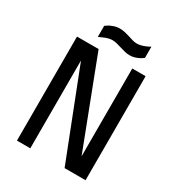

<svg xmlns="http://www.w3.org/2000/svg" viewBox="-191 -929 964 1047"><g transform="rotate(30 291.0 -405.0)"><path d="M375 0 159 -553V0H75V-655H211L423 -102V-655H507V0ZM454 -740Q443 -731 431 -725Q420 -719 405.5 -714.5Q391 -710 374 -710Q357 -710 342 -714Q327 -718 312 -722.5Q297 -727 282 -731Q267 -735 252 -735Q239 -735 225.5 -731Q212 -727 201 -722Q188 -717 174 -710V-780Q185 -788 197 -795Q208 -800 222.5 -805Q237 -810 254 -810Q274 -810 290.5 -806Q307 -802 321 -797.5Q335 -793 348.5 -789Q362 -785 376 -785Q388 -785 402 -788.5Q416 -792 427 -797Q440 -802 454 -810Z"/></g></svg>

Font: Ropa Sans
Style: Regular
Weight: 400
Designer: Botio Nikoltchev
Foundry: Botjo Nikoltchev
Version: Version 1.002